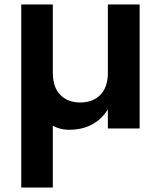

<svg xmlns="http://www.w3.org/2000/svg" viewBox="-20 -574 719 858"><path d="M604 0H462V-554H604ZM484 -140Q473 -95 445.5 -62Q418 -29 378.5 -11.5Q339 6 290 6Q264 6 240.5 -1.5Q217 -9 199 -24L216 -34V264H75V-554H216V-250Q216 -184 249.5 -150Q283 -116 338 -116Q395 -116 428.5 -150Q462 -184 462 -250Z"/></svg>

Font: Parkinsans Light SemiBold
Style: Regular
Weight: 600
Version: Version 1.000